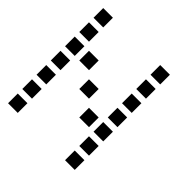

<svg xmlns="http://www.w3.org/2000/svg" viewBox="-177 -827 953 953"><g transform="rotate(45 300.0 -350.0)"><path d="M17 -684Q16 -684 16 -684Q16 -684 16 -683V-617Q16 -616 16 -616Q16 -616 17 -616H83Q84 -616 84 -616Q84 -616 84 -617V-683Q84 -684 84 -684Q84 -684 83 -684ZM417 -684Q416 -684 416 -684Q416 -684 416 -683V-617Q416 -616 416 -616Q416 -616 417 -616H483Q484 -616 484 -616Q484 -616 484 -617V-683Q484 -684 484 -684Q484 -684 483 -684ZM17 -584Q16 -584 16 -584Q16 -584 16 -583V-517Q16 -516 16 -516Q16 -516 17 -516H83Q84 -516 84 -516Q84 -516 84 -517V-583Q84 -584 84 -584Q84 -584 83 -584ZM417 -584Q416 -584 416 -584Q416 -584 416 -583V-517Q416 -516 416 -516Q416 -516 417 -516H483Q484 -516 484 -516Q484 -516 484 -517V-583Q484 -584 484 -584Q484 -584 483 -584ZM17 -484Q16 -484 16 -484Q16 -484 16 -483V-417Q16 -416 16 -416Q16 -416 17 -416H83Q84 -416 84 -416Q84 -416 84 -417V-483Q84 -484 84 -484Q84 -484 83 -484ZM117 -484Q116 -484 116 -484Q116 -484 116 -483V-417Q116 -416 116 -416Q116 -416 117 -416H183Q184 -416 184 -416Q184 -416 184 -417V-483Q184 -484 184 -484Q184 -484 183 -484ZM417 -484Q416 -484 416 -484Q416 -484 416 -483V-417Q416 -416 416 -416Q416 -416 417 -416H483Q484 -416 484 -416Q484 -416 484 -417V-483Q484 -484 484 -484Q484 -484 483 -484ZM17 -384Q16 -384 16 -384Q16 -384 16 -383V-317Q16 -316 16 -316Q16 -316 17 -316H83Q84 -316 84 -316Q84 -316 84 -317V-383Q84 -384 84 -384Q84 -384 83 -384ZM217 -384Q216 -384 216 -384Q216 -384 216 -383V-317Q216 -316 216 -316Q216 -316 217 -316H283Q284 -316 284 -316Q284 -316 284 -317V-383Q284 -384 284 -384Q284 -384 283 -384ZM417 -384Q416 -384 416 -384Q416 -384 416 -383V-317Q416 -316 416 -316Q416 -316 417 -316H483Q484 -316 484 -316Q484 -316 484 -317V-383Q484 -384 484 -384Q484 -384 483 -384ZM17 -284Q16 -284 16 -284Q16 -284 16 -283V-217Q16 -216 16 -216Q16 -216 17 -216H83Q84 -216 84 -216Q84 -216 84 -217V-283Q84 -284 84 -284Q84 -284 83 -284ZM317 -284Q316 -284 316 -284Q316 -284 316 -283V-217Q316 -216 316 -216Q316 -216 317 -216H383Q384 -216 384 -216Q384 -216 384 -217V-283Q384 -284 384 -284Q384 -284 383 -284ZM417 -284Q416 -284 416 -284Q416 -284 416 -283V-217Q416 -216 416 -216Q416 -216 417 -216H483Q484 -216 484 -216Q484 -216 484 -217V-283Q484 -284 484 -284Q484 -284 483 -284ZM17 -184Q16 -184 16 -184Q16 -184 16 -183V-117Q16 -116 16 -116Q16 -116 17 -116H83Q84 -116 84 -116Q84 -116 84 -117V-183Q84 -184 84 -184Q84 -184 83 -184ZM417 -184Q416 -184 416 -184Q416 -184 416 -183V-117Q416 -116 416 -116Q416 -116 417 -116H483Q484 -116 484 -116Q484 -116 484 -117V-183Q484 -184 484 -184Q484 -184 483 -184ZM17 -84Q16 -84 16 -84Q16 -84 16 -83V-17Q16 -16 16 -16Q16 -16 17 -16H83Q84 -16 84 -16Q84 -16 84 -17V-83Q84 -84 84 -84Q84 -84 83 -84ZM417 -84Q416 -84 416 -84Q416 -84 416 -83V-17Q416 -16 416 -16Q416 -16 417 -16H483Q484 -16 484 -16Q484 -16 484 -17V-83Q484 -84 484 -84Q484 -84 483 -84Z"/></g></svg>

Font: Doto Black SemiBold
Style: Regular
Weight: 600
Monospace: yes
Version: Version 1.000